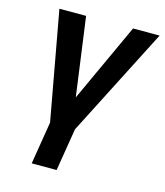

<svg xmlns="http://www.w3.org/2000/svg" viewBox="-112 -630 789 920"><g transform="rotate(15 282.5 -170.0)"><path d="M68.2 -545.5H200.6L253.9 -155.5L433.6 -545.5H565.3L289.8 -6.7L255.3 204.5H131.7L166.2 -6.7Z"/></g></svg>

Font: Inter P Semi Bold
Style: Italic
Weight: 600
Italic angle: 9.39999°
Designer: Rasmus Andersson
Foundry: rsms
Version: Version 3.018;git-588b23468